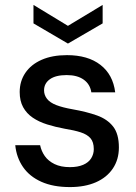

<svg xmlns="http://www.w3.org/2000/svg" viewBox="-20 -748 554 780"><path d="M264 12Q196 12 148 -9.5Q100 -31 73.5 -69.5Q47 -108 42 -158H143Q148 -134 162 -114Q176 -94 201.5 -81.5Q227 -69 264 -69Q296 -69 318 -78.5Q340 -88 350.5 -105Q361 -122 361 -142Q361 -171 347.5 -186.5Q334 -202 307.5 -210.5Q281 -219 243 -225Q205 -232 171.5 -242.5Q138 -253 113 -270Q88 -287 74 -312.5Q60 -338 60 -374Q60 -418 83 -452Q106 -486 149 -505Q192 -524 252 -524Q337 -524 388 -484.5Q439 -445 448 -373H351Q346 -406 320 -424.5Q294 -443 251 -443Q206 -443 182.5 -426Q159 -409 159 -381Q159 -362 171 -346.5Q183 -331 209 -321Q235 -311 275 -304Q332 -294 374 -279Q416 -264 439.5 -234Q463 -204 463 -149Q463 -100 438.5 -63.5Q414 -27 369.5 -7.5Q325 12 264 12ZM256 -571 116 -653V-728L256 -643L397 -728V-653Z"/></svg>

Font: DM Sans 12pt Medium
Style: Regular
Weight: 500
Version: Version 4.004;gftools[0.9.30]